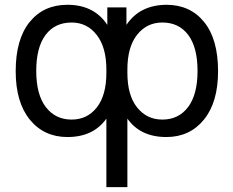

<svg xmlns="http://www.w3.org/2000/svg" viewBox="-20 -555 965 794"><path d="M276.4 -60.5Q340.8 -60.5 380.4 -110.8Q419.9 -161.1 419.9 -253.9V-267.6Q419.9 -359.4 379.9 -410.6Q339.8 -461.9 276.4 -461.9Q207 -461.9 168.5 -410.6Q129.9 -359.4 129.9 -261.7Q129.9 -164.1 169.4 -112.3Q209 -60.5 276.4 -60.5ZM651.4 -461.9Q586.9 -461.9 546.9 -411.1Q506.8 -360.4 506.8 -267.6V-253.9Q506.8 -161.1 546.9 -110.8Q586.9 -60.5 651.4 -60.5Q718.8 -60.5 757.8 -112.3Q796.9 -164.1 796.9 -261.7Q796.9 -359.4 758.3 -410.6Q719.7 -461.9 651.4 -461.9ZM506.8 218.8H419.9V-64.5Q366.2 11.7 258.8 11.7Q162.1 11.7 103.5 -60.1Q44.9 -131.8 44.9 -260.7Q44.9 -392.6 102.5 -463.9Q160.2 -535.2 258.8 -535.2Q369.1 -535.2 423.8 -452.1V-524.4H502.9V-452.1Q557.6 -534.2 668 -535.2Q766.6 -535.2 824.2 -463.9Q881.8 -392.6 881.8 -260.7Q881.8 -131.8 823.2 -60.1Q764.6 11.7 668 11.7Q560.5 11.7 506.8 -64.5Z"/></svg>

Font: Gen Shin Gothic Regular
Style: Regular
Weight: 400
Designer: [Source Han Sans]
Ryoko NISHIZUKA  (kana & ideographs); Paul D. Hunt (Latin, Greek & Cyrillic); Wenlong ZHANG  (bopomofo
Version: Version 1.002.20150607